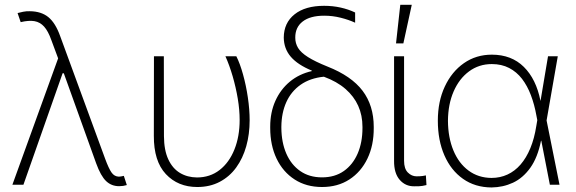

<svg xmlns="http://www.w3.org/2000/svg" viewBox="-20 -785 2448 816"><path d="M486.3 6.3Q453.6 6.3 430.9 -15.4Q408.2 -37.1 388.7 -90.8L251.5 -472.7L239.7 -502.9L197.8 -615.7Q184.6 -652.8 167.5 -671.9Q150.4 -690.9 126.5 -695.1Q102.5 -699.2 67.9 -690.9L54.7 -729.5Q64.9 -732.4 78.6 -735.1Q92.3 -737.8 106.9 -737.3Q155.3 -736.8 185.5 -712.2Q215.8 -687.5 235.8 -631.3L426.8 -110.4Q441.9 -69.3 453.9 -52Q465.8 -34.7 485.4 -34.2Q494.6 -34.7 506.3 -37.6L519 1.5Q511.2 3.9 503.2 5.1Q495.1 6.3 486.3 6.3ZM32.7 0 235.4 -560.1 257.8 -473.6H246.1L79.6 0Z M634.3 -545.9H676.3L676.8 -206.1Q677.2 -146.5 695.3 -107.7Q713.4 -68.8 744.9 -50Q776.4 -31.2 816.9 -30.8Q872.6 -30.8 913.3 -62.5Q954.1 -94.2 976.3 -149.7Q998.5 -205.1 998.5 -275.4Q998.5 -317.9 990.5 -366Q982.4 -414.1 968.8 -460.9Q955.1 -507.8 938 -545.9H984.4Q1000 -515.1 1012.9 -468.5Q1025.9 -421.9 1033.4 -370.6Q1041 -319.3 1041 -273.9Q1041 -214.8 1026.6 -163.6Q1012.2 -112.3 983.9 -73.2Q955.6 -34.2 913.8 -12.2Q872.1 9.8 818.4 9.8Q736.3 9.8 684.8 -45.2Q633.3 -100.1 633.8 -208Z M1186 -625.5Q1186.5 -688 1231.9 -724.1Q1277.3 -760.3 1357.4 -760.3Q1394.5 -760.3 1427.5 -752.9Q1460.4 -745.6 1489.3 -731.9V-688.5Q1461.9 -701.2 1427.7 -709.7Q1393.6 -718.3 1357.9 -718.3Q1298.3 -718.3 1266.4 -693.6Q1234.4 -668.9 1234.9 -624.5Q1234.9 -601.1 1246.8 -581.3Q1258.8 -561.5 1288.8 -542.5Q1318.8 -523.4 1372.1 -502Q1473.6 -461.9 1521 -399.2Q1568.4 -336.4 1568.4 -245.6V-241.2Q1568.8 -167.5 1541.5 -110.8Q1514.2 -54.2 1464.8 -22.2Q1415.5 9.8 1348.6 9.8Q1281.7 9.8 1232.2 -22.2Q1182.6 -54.2 1155.5 -110.8Q1128.4 -167.5 1128.4 -241.2V-246.6Q1128.4 -307.6 1150.4 -356.4Q1172.4 -405.3 1211.9 -438Q1251.5 -470.7 1305.2 -482.9V-484.9Q1245.1 -509.8 1215.8 -543.9Q1186.5 -578.1 1186 -625.5ZM1175.8 -246.6V-241.2Q1176.3 -179.7 1196.8 -132.3Q1217.3 -85 1255.9 -58.1Q1294.4 -31.2 1348.6 -31.2Q1402.8 -31.2 1441.2 -58.1Q1479.5 -85 1500 -132.3Q1520.5 -179.7 1520.5 -241.2V-245.6Q1520.5 -294.9 1502.4 -335.2Q1484.4 -375.5 1448.2 -407Q1412.1 -438.5 1356.4 -459Q1297.9 -453.1 1257.6 -424.8Q1217.3 -396.5 1196.8 -350.8Q1176.3 -305.2 1175.8 -246.6Z M1654.8 -545.9H1697.3V-101.6Q1697.3 -67.9 1713.4 -51.8Q1729.5 -35.6 1750.5 -35.6Q1765.6 -35.6 1776.6 -37.1Q1787.6 -38.6 1790 -39.6L1792.5 1.5Q1788.6 2.9 1775.1 5.1Q1761.7 7.3 1740.7 6.8Q1703.1 7.3 1678.7 -20.8Q1654.3 -48.8 1654.8 -101.6ZM1663.1 -600.6 1681.2 -764.6H1730L1694.3 -600.6Z M2068.8 11.7Q1999 11.2 1947.8 -24.9Q1896.5 -61 1868.7 -124.8Q1840.8 -188.5 1840.8 -272Q1840.8 -354 1870.4 -417.2Q1899.9 -480.5 1951.7 -516.6Q2003.4 -552.7 2070.3 -552.7Q2153.8 -552.7 2206.3 -500.7Q2258.8 -448.7 2276.9 -356.9H2292L2302.7 -274.4L2357.9 0H2316.9L2259.8 -293.5Q2251.5 -340.3 2236.3 -380.4Q2221.2 -420.4 2198.5 -450Q2175.8 -479.5 2143.8 -496.1Q2111.8 -512.7 2070.3 -512.7Q2015.6 -512.7 1973.6 -481.7Q1931.6 -450.7 1908 -396.5Q1884.3 -342.3 1883.8 -271.5Q1884.3 -200.2 1907 -145.5Q1929.7 -90.8 1971.2 -60.1Q2012.7 -29.3 2068.8 -28.8Q2105.5 -28.8 2136.7 -43.2Q2168 -57.6 2192.4 -85.7Q2216.8 -113.8 2233.9 -155Q2251 -196.3 2259.3 -249.5L2309.1 -545.9H2350.6L2302.7 -271.5L2292.5 -187H2279.3Q2265.1 -115.7 2233.9 -72Q2202.6 -28.3 2160.2 -8.5Q2117.7 11.2 2068.8 11.7Z"/></svg>

Font: Inter Tight ExtraLight
Style: Regular
Weight: 250
Designer: Rasmus Andersson
Foundry: rsms
Version: Version 3.004